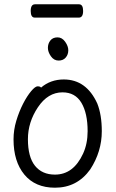

<svg xmlns="http://www.w3.org/2000/svg" viewBox="-20 -856 540 894"><path d="M236 18Q144 18 93.5 -43Q43 -104 43 -207Q43 -251 56 -294Q69 -337 87.5 -373Q106 -409 125 -431.5Q144 -454 155 -454Q168 -454 171 -448Q215 -486 277 -486Q382 -486 433 -374Q454 -321 454 -245Q454 -150 400 -67Q339 18 236 18ZM236 -43Q322 -43 367 -141Q388 -187 388 -245Q388 -329 359 -377.5Q330 -426 271 -426Q203 -426 156.5 -356.5Q110 -287 110 -208Q110 -125 143 -84Q176 -43 236 -43ZM253 -574Q231 -574 217 -594Q203 -614 203 -633Q203 -653 214.5 -667.5Q226 -682 248 -682Q269 -682 283.5 -661.5Q298 -641 298 -622Q298 -602 286 -588Q274 -574 253 -574ZM142 -774Q123 -774 123 -805Q123 -836 143 -836H348Q367 -836 367 -805Q367 -774 347 -774Z"/></svg>

Font: LXGW WenKai Mono TC
Style: Regular
Weight: 400
Designer: LXGW / Fontworks Inc.
Foundry: LXGW / Fontworks Inc.
Version: Version 1.330